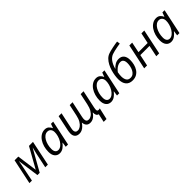

<svg xmlns="http://www.w3.org/2000/svg" viewBox="283 -2217 3852 3852"><g transform="rotate(-45 2209.5 -290.5)"><path d="M29.3 0 142.1 -534.2H247.6L307.1 -102.1H309.1L550.8 -534.2H664.6L552.7 0H478.5L545.9 -317.9Q554.7 -353.5 563.5 -389.4Q572.3 -425.3 580.1 -456.5H578.1L321.3 0H256.8L192.9 -456.1H189.9Q186.5 -428.7 179.7 -390.4Q172.9 -352.1 165 -315.9L100.6 0Z M886.2 9.8Q821.3 9.8 781.2 -37.4Q741.2 -84.5 741.2 -173.3Q741.2 -247.1 760.3 -314Q779.3 -380.9 814.5 -432.9Q849.6 -484.9 897.9 -514.9Q946.3 -544.9 1004.9 -544.9Q1059.1 -544.9 1092 -515.4Q1125 -485.8 1140.1 -448.2H1145L1176.3 -535.2H1238.3L1125 0H1060.1L1074.7 -103.5H1070.8Q1037.6 -59.1 991 -24.7Q944.3 9.8 886.2 9.8ZM912.6 -57.6Q950.2 -57.6 987.1 -85.2Q1023.9 -112.8 1053.5 -159.9Q1083 -207 1098.6 -266.1Q1106.4 -294.9 1109.1 -319.1Q1111.8 -343.3 1111.8 -364.3Q1111.8 -414.6 1085.2 -445.6Q1058.6 -476.6 1012.7 -476.6Q971.7 -476.6 937.3 -451.7Q902.8 -426.8 877.7 -383.5Q852.5 -340.3 838.6 -285.9Q824.7 -231.4 824.7 -171.9Q824.7 -115.7 847.7 -86.7Q870.6 -57.6 912.6 -57.6Z M1951.2 184.6 1989.7 6.8Q1957 -0.5 1943.6 -26.9Q1930.2 -53.2 1930.7 -101.6H1927.7Q1910.6 -75.7 1885.7 -49.8Q1860.8 -23.9 1827.9 -7.1Q1794.9 9.8 1752.9 9.8Q1696.8 9.8 1666.7 -22.9Q1636.7 -55.7 1632.3 -111.8H1628.4Q1608.9 -82 1581.8 -54.2Q1554.7 -26.4 1520 -8.3Q1485.4 9.8 1442.9 9.8Q1380.9 9.8 1347.2 -24.4Q1313.5 -58.6 1313.5 -122.1Q1313.5 -145 1316.7 -165Q1319.8 -185.1 1323.7 -207.5L1393.1 -535.2H1475.6L1403.8 -197.3Q1399.9 -176.3 1397.2 -160.2Q1394.5 -144 1394.5 -129.4Q1394.5 -96.7 1412.1 -77.6Q1429.7 -58.6 1466.3 -58.6Q1500.5 -58.6 1537.8 -83.5Q1575.2 -108.4 1606.7 -159.7Q1638.2 -210.9 1654.8 -289.6L1707.5 -535.2H1788.6L1716.3 -197.3Q1711.9 -176.3 1710 -160.2Q1708 -144 1708 -132.8Q1708 -96.7 1724.1 -77.6Q1740.2 -58.6 1776.9 -58.6Q1811.5 -58.6 1849.4 -83.5Q1887.2 -108.4 1919.2 -161.6Q1951.2 -214.8 1968.8 -299.8L2018.6 -535.2H2100.1L2020 -157.7Q2016.6 -139.6 2014.4 -123Q2012.2 -106.4 2012.2 -95.2Q2012.2 -56.2 2049.8 -56.2Q2062 -56.2 2071.8 -58.6Q2081.5 -61 2087.9 -62.5L2032.2 184.6Z M2340.8 9.8Q2275.9 9.8 2235.8 -37.4Q2195.8 -84.5 2195.8 -173.3Q2195.8 -247.1 2214.8 -314Q2233.9 -380.9 2269 -432.9Q2304.2 -484.9 2352.5 -514.9Q2400.9 -544.9 2459.5 -544.9Q2513.7 -544.9 2546.6 -515.4Q2579.6 -485.8 2594.7 -448.2H2599.6L2630.9 -535.2H2692.9L2579.6 0H2514.6L2529.3 -103.5H2525.4Q2492.2 -59.1 2445.6 -24.7Q2398.9 9.8 2340.8 9.8ZM2367.2 -57.6Q2404.8 -57.6 2441.7 -85.2Q2478.5 -112.8 2508.1 -159.9Q2537.6 -207 2553.2 -266.1Q2561 -294.9 2563.7 -319.1Q2566.4 -343.3 2566.4 -364.3Q2566.4 -414.6 2539.8 -445.6Q2513.2 -476.6 2467.3 -476.6Q2426.3 -476.6 2391.8 -451.7Q2357.4 -426.8 2332.3 -383.5Q2307.1 -340.3 2293.2 -285.9Q2279.3 -231.4 2279.3 -171.9Q2279.3 -115.7 2302.2 -86.7Q2325.2 -57.6 2367.2 -57.6Z M2952.1 9.8Q2860.4 9.8 2811.3 -48.1Q2762.2 -106 2762.2 -214.8Q2762.2 -259.8 2770.5 -316.9Q2778.8 -374 2796.9 -434.6Q2814.9 -495.1 2844 -550.3Q2873 -605.5 2913.8 -647Q2954.6 -688.5 3008.8 -706.5Q3027.3 -713.9 3061.8 -722.7Q3096.2 -731.4 3137 -740Q3177.7 -748.5 3216.1 -755.1Q3254.4 -761.7 3280.8 -764.6L3290.5 -697.8Q3256.3 -692.9 3210.4 -684.6Q3164.6 -676.3 3119.9 -665.8Q3075.2 -655.3 3044.9 -644Q2983.4 -621.6 2939 -560.5Q2894.5 -499.5 2869.1 -403.8L2872.1 -403.3Q2900.9 -438.5 2947.8 -467.8Q2994.6 -497.1 3054.7 -497.1Q3129.9 -497.1 3168.2 -449.7Q3206.5 -402.3 3206.5 -316.9Q3206.5 -256.8 3192.1 -198.7Q3177.7 -140.6 3147.5 -93.5Q3117.2 -46.4 3068.8 -18.3Q3020.5 9.8 2952.1 9.8ZM2959.5 -57.6Q3004.9 -57.6 3036.1 -82.5Q3067.4 -107.4 3086.7 -146.2Q3106 -185.1 3114.5 -228.5Q3123 -272 3123 -309.1Q3123 -429.2 3033.7 -429.2Q2996.1 -429.2 2962.2 -411.9Q2928.2 -394.5 2901.1 -368.9Q2874 -343.3 2856 -318.4Q2851.1 -291.5 2847.9 -264.2Q2844.7 -236.8 2844.7 -212.4Q2844.7 -143.6 2870.8 -100.6Q2897 -57.6 2959.5 -57.6Z M3285.6 0 3399.4 -535.2H3480L3433.6 -310.5H3694.3L3742.2 -535.2H3823.2L3710.9 0H3628.9L3679.2 -242.7H3418.5L3367.2 0Z M4047.4 9.8Q3982.4 9.8 3942.4 -37.4Q3902.3 -84.5 3902.3 -173.3Q3902.3 -247.1 3921.4 -314Q3940.4 -380.9 3975.6 -432.9Q4010.7 -484.9 4059.1 -514.9Q4107.4 -544.9 4166 -544.9Q4220.2 -544.9 4253.2 -515.4Q4286.1 -485.8 4301.3 -448.2H4306.2L4337.4 -535.2H4399.4L4286.1 0H4221.2L4235.8 -103.5H4231.9Q4198.7 -59.1 4152.1 -24.7Q4105.5 9.8 4047.4 9.8ZM4073.7 -57.6Q4111.3 -57.6 4148.2 -85.2Q4185.1 -112.8 4214.6 -159.9Q4244.1 -207 4259.8 -266.1Q4267.6 -294.9 4270.3 -319.1Q4272.9 -343.3 4272.9 -364.3Q4272.9 -414.6 4246.3 -445.6Q4219.7 -476.6 4173.8 -476.6Q4132.8 -476.6 4098.4 -451.7Q4064 -426.8 4038.8 -383.5Q4013.7 -340.3 3999.8 -285.9Q3985.8 -231.4 3985.8 -171.9Q3985.8 -115.7 4008.8 -86.7Q4031.7 -57.6 4073.7 -57.6Z"/></g></svg>

Font: Open Sans
Style: Italic
Weight: 400
Italic angle: -12°
Designer: Monotype Design Team
Foundry: Monotype Imaging Inc.
Version: Version 3.000; ttfautohint (v1.8.4)